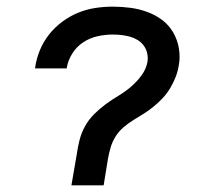

<svg xmlns="http://www.w3.org/2000/svg" viewBox="-20 -558 640 578"><path d="M195 0 211 -93Q214 -115 219.5 -136.5Q225 -158 236 -178Q247 -198 263.5 -214.5Q280 -231 298.5 -244.5Q317 -258 337 -270Q357 -282 374.5 -297Q392 -312 406 -331Q420 -350 424 -372Q426 -385 423 -398Q420 -411 412.5 -421Q405 -431 394.5 -437.5Q384 -444 371.5 -447.5Q359 -451 346 -452.5Q333 -454 319 -454Q297 -454 274 -449Q251 -444 231 -431Q211 -418 198 -397.5Q185 -377 181 -354Q181 -354 181 -353.5Q181 -353 181 -352H85Q86 -353 86 -354Q86 -355 86 -356Q90 -383 100.5 -408Q111 -433 128 -454.5Q145 -476 168 -493Q191 -510 216 -520Q241 -530 267 -534Q293 -538 319 -538Q346 -538 372.5 -534.5Q399 -531 423.5 -522Q448 -513 468 -498Q488 -483 501 -461Q514 -439 518.5 -412.5Q523 -386 518 -360Q515 -342 508.5 -325.5Q502 -309 492.5 -293Q483 -277 470.5 -263.5Q458 -250 443.5 -238Q429 -226 413 -216Q397 -206 381.5 -196.5Q366 -187 351.5 -174.5Q337 -162 327.5 -146.5Q318 -131 313 -114Q308 -97 305 -80L292 0Z"/></svg>

Font: Iosevka Curly MdExObl
Style: Regular
Weight: 500
Width: 7
Italic angle: -9°
Monospace: yes
Designer: Belleve Invis
Foundry: Belleve Invis
Version: Version 11.1.0; ttfautohint (v1.8.3)